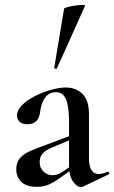

<svg xmlns="http://www.w3.org/2000/svg" viewBox="-20 -751 464 779"><path d="M317 6Q313 8 308 8Q292 8 276 -15Q260 -38 260 -82V-258Q260 -321 247.5 -349Q235 -377 208 -377Q183 -377 169.5 -362.5Q156 -348 150 -329.5Q144 -311 143 -298Q140 -273 127.5 -260Q115 -247 92 -247Q69 -247 59 -257.5Q49 -268 49 -282Q49 -304 69.5 -324.5Q90 -345 121.5 -361Q153 -377 187 -386.5Q221 -396 247 -396Q288 -396 314.5 -370Q341 -344 341 -288V-108Q341 -77 351 -61Q361 -45 380 -45Q396 -45 416 -54Q421 -56 423 -50.5Q425 -45 420 -43ZM129 7Q87 7 66.5 -13Q46 -33 46 -64Q46 -92 61 -109.5Q76 -127 103 -138.5Q130 -150 163 -162L270 -202L273 -187L200 -156Q188 -152 174 -144.5Q160 -137 150.5 -125Q141 -113 141 -93Q141 -69 157 -54.5Q173 -40 193 -40Q202 -40 211 -42.5Q220 -45 232 -53L286 -89L287 -74L216 -24Q193 -8 173.5 -0.5Q154 7 129 7ZM211 -474Q210 -471 204.5 -472.5Q199 -474 200 -476L240 -716Q242 -719 255 -722.5Q268 -726 285 -728.5Q302 -731 314.5 -731Q327 -731 325 -727Z"/></svg>

Font: Cormorant Garamond Light SemiBold
Style: Regular
Weight: 600
Version: Version 4.001